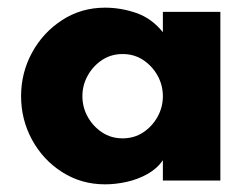

<svg xmlns="http://www.w3.org/2000/svg" viewBox="-20 -471 655 501"><path d="M254 10Q192 10 142 -22Q92 -54 63.5 -106.5Q35 -159 35 -220Q35 -281 63.5 -333.5Q92 -386 142 -418.5Q192 -451 254 -451Q296 -451 336 -437Q376 -423 405 -387V-440H555V0H405V-53Q390 -31 365 -17Q340 -3 311 3.5Q282 10 254 10ZM300 -110Q330 -110 353.5 -125.5Q377 -141 391 -166Q405 -191 405 -220Q405 -249 391 -274Q377 -299 353.5 -314.5Q330 -330 300 -330Q270 -330 246.5 -314.5Q223 -299 209 -274Q195 -249 195 -220Q195 -191 209 -166Q223 -141 246.5 -125.5Q270 -110 300 -110Z"/></svg>

Font: Teachers
Style: Bold
Weight: 700
Designer: Alfredo Marco Pradil, Chank Diesel
Version: Version 1.001